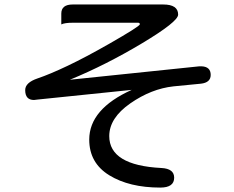

<svg xmlns="http://www.w3.org/2000/svg" viewBox="-20 -765 1040 852"><path d="M564.5 -366.2 146.5 -323.2 130.9 -321.3Q91.8 -321.3 91.8 -365.2Q91.8 -398.4 146.5 -417Q201.2 -435.5 280.3 -473.1Q359.4 -510.7 463.9 -570.3Q600.6 -648.4 600.6 -657.2Q600.6 -664.1 592.8 -664.1H302.7Q267.6 -664.1 252 -656.7Q252 -664.1 252 -704.6Q252 -745.1 302.7 -745.1H704.1Q770.5 -745.1 770.5 -700.2Q770.5 -668.9 610.8 -573.2Q451.2 -477.5 290 -411.1L864.3 -470.7H875Q915 -468.8 915 -432.6Q915 -398.4 871.1 -393.6L750 -381.8Q651.4 -371.1 558.1 -306.2Q464.8 -241.2 464.8 -161.1Q464.8 -31.2 696.3 -19.5Q752.9 -16.6 752.9 23.4Q752.9 67.4 691.4 67.4Q553.7 67.4 464.8 12.7Q376 -42 376 -145.5Q376 -281.2 564.5 -366.2Z"/></svg>

Font: YuPearl-Regular
Style: Regular
Weight: 400
Designer: Max Yao
Foundry: Max-Everyday
Version: Version 1.011; ttfautohint (v1.8.3)